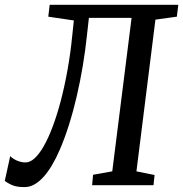

<svg xmlns="http://www.w3.org/2000/svg" viewBox="-47 -763 755 791"><path d="M-4.9 -120.1Q-2.9 -117.2 2.9 -112.8Q8.8 -108.4 17.3 -104Q25.9 -99.6 36.1 -96.7Q46.4 -93.8 58.1 -93.8Q76.7 -93.8 95.5 -110.8Q114.3 -127.9 132.3 -159.2Q151.9 -192.9 169.9 -241Q188 -289.1 203.6 -348.4Q219.2 -407.7 231.4 -476.3Q243.7 -544.9 251 -619.6L257.3 -678.7L151.9 -694.3L157.7 -743.2H687.5L681.6 -694.3L593.3 -682.1L515.1 -57.1L589.8 -42L585.4 0H332.5L336.4 -43L415.5 -57.1L495.1 -689.5H319.3L311 -615.7Q304.7 -555.7 294.2 -492.4Q283.7 -429.2 269.5 -367.9Q255.4 -306.6 237.5 -250Q219.7 -193.4 199.2 -146Q184.1 -110.8 167.2 -82.5Q150.4 -54.2 132.3 -34.2Q114.3 -14.2 94.7 -3.2Q75.2 7.8 54.2 7.8Q39.6 7.8 28.6 6.3Q17.6 4.9 8.5 1.7Q-0.5 -1.5 -9 -6.1Q-17.6 -10.7 -27.3 -17.6Z"/></svg>

Font: Merriweather
Style: Italic
Weight: 400
Italic angle: -7°
Designer: Eben Sorkin ( eben@eyebytes.com )
Foundry: Eben Sorkin ( eben@eyebytes.com )
Version: Version 1.005; ttfautohint (v0.97) -l 13 -r 13 -G 200 -x 24 